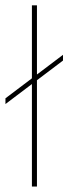

<svg xmlns="http://www.w3.org/2000/svg" viewBox="-20 -684 251 704"><path d="M0 -302.5V-323.5L211 -483V-462ZM97 0V-664.5H115.5V0Z"/></svg>

Font: Anek Latin Medium Thin
Style: Regular
Weight: 250
Version: Version 1.003